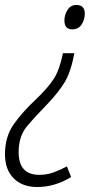

<svg xmlns="http://www.w3.org/2000/svg" viewBox="-44 -556 402 772"><path d="M255 -342H209Q196 -277 173.5 -241Q151 -205 102 -158Q46 -106 11 -56Q-24 -6 -24 64Q-24 126 11 161Q46 196 106 196Q176 196 242 156L225 113Q199 127 172 137Q145 147 114 147Q31 147 31 56Q31 -8 64 -47.5Q97 -87 144 -135Q191 -184 216 -225.5Q241 -267 255 -342ZM263 -536Q240 -536 227.5 -516Q215 -496 215 -474Q215 -438 246 -438Q272 -438 284.5 -458Q297 -478 297 -501Q297 -536 263 -536Z"/></svg>

Font: Noto Sans Display SemiCondensed Light
Style: Italic
Weight: 300
Width: 4
Italic angle: -12°
Designer: Monotype Design Team
Foundry: Monotype Imaging Inc.
Version: Version 1.900